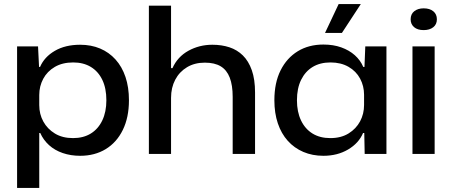

<svg xmlns="http://www.w3.org/2000/svg" viewBox="-20 -757 2221 944"><path d="M64 167V-529H167L172 -428H177Q198 -477 249.5 -507Q301 -537 374 -537Q428 -537 472 -518.5Q516 -500 548 -464.5Q580 -429 597 -378.5Q614 -328 614 -264Q614 -180 584 -118.5Q554 -57 500 -24Q446 9 374 9Q328 9 288.5 -4.5Q249 -18 221 -43.5Q193 -69 178 -103H173V167ZM339 -78Q390 -78 426.5 -100.5Q463 -123 483 -165Q503 -207 503 -264Q503 -323 483 -364.5Q463 -406 426.5 -428Q390 -450 340 -450Q287 -450 249.5 -428Q212 -406 192.5 -369.5Q173 -333 173 -290V-240Q173 -196 193 -159.5Q213 -123 250 -100.5Q287 -78 339 -78Z M712 0V-729H821V-422H828Q853 -478 906.5 -507.5Q960 -537 1024 -537Q1070 -537 1108 -524.5Q1146 -512 1174 -484.5Q1202 -457 1218 -412Q1234 -367 1234 -302V0H1124V-281Q1124 -338 1109.5 -375.5Q1095 -413 1065 -431Q1035 -449 987 -449Q937 -449 899.5 -426.5Q862 -404 841.5 -365Q821 -326 821 -276V0Z M1570 9Q1516 9 1471.5 -10Q1427 -29 1395 -64.5Q1363 -100 1346 -150.5Q1329 -201 1329 -264Q1329 -350 1359.5 -411Q1390 -472 1444 -505Q1498 -538 1570 -538Q1619 -538 1658 -524Q1697 -510 1724.5 -485.5Q1752 -461 1766 -428H1772L1776 -529H1880V0H1773L1771 -103H1765Q1744 -53 1691.5 -22Q1639 9 1570 9ZM1604 -78Q1657 -78 1694 -101Q1731 -124 1750.5 -160.5Q1770 -197 1770 -241V-291Q1770 -334 1750.5 -370.5Q1731 -407 1693.5 -428.5Q1656 -450 1605 -450Q1554 -450 1517.5 -428Q1481 -406 1460.5 -364.5Q1440 -323 1440 -264Q1440 -207 1460 -165Q1480 -123 1516.5 -100.5Q1553 -78 1604 -78ZM1578 -595 1645 -737H1754L1661 -595Z M2008 0V-529H2117V0ZM2063 -609Q2033 -609 2016 -623.5Q1999 -638 1999 -662Q1999 -688 2017 -702Q2035 -716 2063 -716Q2093 -716 2110.5 -701.5Q2128 -687 2128 -662Q2128 -637 2110 -623Q2092 -609 2063 -609Z"/></svg>

Font: Mona Sans SemiExpanded Medium
Style: Regular
Weight: 500
Width: 6
Designer: Deni Anggara
Foundry: GitHub
Version: Version 2.000